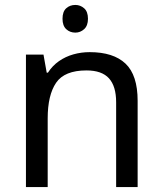

<svg xmlns="http://www.w3.org/2000/svg" viewBox="-20 -757 658 777"><path d="M285 -737Q305 -737 320.5 -723.5Q336 -710 336 -681Q336 -653 320.5 -639Q305 -625 285 -625Q263 -625 248 -639Q233 -653 233 -681Q233 -710 248 -723.5Q263 -737 285 -737ZM343 -546Q439 -546 488 -499.5Q537 -453 537 -349V0H450V-343Q450 -408 421 -440Q392 -472 330 -472Q241 -472 207 -422Q173 -372 173 -278V0H85V-536H156L169 -463H174Q192 -491 218.5 -509.5Q245 -528 277 -537Q309 -546 343 -546Z"/></svg>

Font: sinhala25
Style: Book
Weight: 400
Designer: Jelle Bosma - Monotype Design Team
Foundry: Monotype Imaging Inc.
Version: Version 2.003